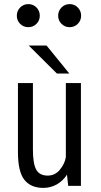

<svg xmlns="http://www.w3.org/2000/svg" viewBox="-20 -906 490 936"><path d="M157.8 -789.8Q141.5 -773.5 118 -773.5Q94.5 -773.5 78.2 -789.8Q62 -806 62 -829.5Q62 -853 78.2 -869.5Q94.5 -886 118 -886Q141.5 -886 157.8 -869.5Q174 -853 174 -829.5Q174 -806 157.8 -789.8ZM359.2 -789.8Q343 -773.5 319.5 -773.5Q296 -773.5 279.8 -789.8Q263.5 -806 263.5 -829.5Q263.5 -853 279.8 -869.5Q296 -886 319.5 -886Q343 -886 359.2 -869.5Q375.5 -853 375.5 -829.5Q375.5 -806 359.2 -789.8ZM318 -547.5H257.5L120 -684H207ZM191.5 10Q130 10 98.8 -29.5Q67.5 -69 67.5 -164.5V-501H140.5V-177Q140.5 -107.5 156.8 -78.8Q173 -50 212.5 -50Q248.5 -50 272.2 -79Q296 -108 301 -140V-501H374.5V0H312.5L306.5 -54.5Q287 -24 256.8 -7Q226.5 10 191.5 10Z"/></svg>

Font: League Mono Condensed Light
Style: Regular
Weight: 300
Width: 1
Designer: Tyler Finck
Foundry: The League of Moveable Type / Tyler Finck
Version: Version 2.210